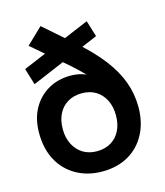

<svg xmlns="http://www.w3.org/2000/svg" viewBox="-112 -829 794 925"><g transform="rotate(-15 284.5 -367.0)"><path d="M285 10Q212 10 155.5 -22Q99 -54 68 -111.5Q37 -169 37 -247Q37 -318 65.5 -369Q94 -420 143 -448Q192 -476 254 -476Q315 -476 358.5 -444.5Q402 -413 430 -350L413 -327Q399 -381 355.5 -433Q312 -485 235 -549L97 -667L177 -744L322 -617Q395 -553 441.5 -492.5Q488 -432 510 -371.5Q532 -311 532 -246Q532 -170 501.5 -112Q471 -54 415.5 -22Q360 10 285 10ZM285 -91Q325 -91 355 -109Q385 -127 401 -159.5Q417 -192 417 -235Q417 -278 400.5 -311Q384 -344 354.5 -362Q325 -380 285 -380Q245 -380 215 -362.5Q185 -345 168.5 -312.5Q152 -280 152 -236Q152 -193 169 -160Q186 -127 215.5 -109Q245 -91 285 -91ZM77 -481 52 -563 398 -709 423 -628Z"/></g></svg>

Font: SUSE SemiBold
Style: Regular
Weight: 600
Designer: Rene Bieder
Foundry: SUSE
Version: Version 1.000